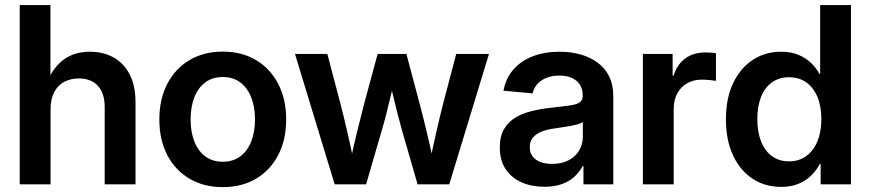

<svg xmlns="http://www.w3.org/2000/svg" viewBox="-20 -748 3533 779"><path d="M185.1 -304.2V0H60.1V-727.5H184.6V-396H164.1Q188 -465.8 232.9 -502Q277.8 -538.1 344.7 -538.1Q399.9 -538.1 441.7 -514.4Q483.4 -490.7 506.6 -445.1Q529.8 -399.4 529.8 -333V0H404.8V-313.5Q404.8 -369.6 377.2 -399.7Q349.6 -429.7 299.8 -429.7Q266.6 -429.7 240.7 -416Q214.8 -402.3 200 -374.3Q185.1 -346.2 185.1 -304.2Z M883.8 11.2Q806.6 11.2 748.5 -23.2Q690.4 -57.6 658.4 -119.4Q626.5 -181.2 626.5 -263.2Q626.5 -345.2 658.4 -407.2Q690.4 -469.2 748.5 -503.9Q806.6 -538.6 883.8 -538.6Q961.4 -538.6 1019.3 -503.9Q1077.1 -469.2 1109.1 -407.2Q1141.1 -345.2 1141.1 -263.2Q1141.1 -181.2 1109.1 -119.4Q1077.1 -57.6 1019.3 -23.2Q961.4 11.2 883.8 11.2ZM883.8 -91.8Q925.8 -91.8 954.8 -113.5Q983.9 -135.3 999.3 -174.1Q1014.6 -212.9 1014.6 -263.2Q1014.6 -314.5 999.3 -353Q983.9 -391.6 954.8 -413.6Q925.8 -435.5 883.8 -435.5Q842.3 -435.5 813 -413.8Q783.7 -392.1 768.6 -353.3Q753.4 -314.5 753.4 -263.2Q753.4 -212.4 768.6 -173.8Q783.7 -135.3 813 -113.5Q842.3 -91.8 883.8 -91.8Z M1337.9 0 1176.8 -529.3H1308.1L1361.8 -325.2Q1375.5 -272 1389.4 -211.7Q1403.3 -151.4 1416.5 -85.9H1399.9Q1413.6 -150.4 1428.2 -210.7Q1442.9 -271 1457 -325.2L1512.2 -529.3H1628.9L1683.1 -325.2Q1697.3 -271.5 1711.7 -211.4Q1726.1 -151.4 1739.7 -85.9H1723.1Q1736.3 -150.9 1750 -210.9Q1763.7 -271 1777.3 -325.2L1831.1 -529.3H1963.9L1802.7 0H1674.3L1611.3 -218.3Q1602.1 -251 1593 -286.4Q1584 -321.8 1575.4 -358.2Q1566.9 -394.5 1558.1 -429.2H1582.5Q1573.7 -394.5 1564.9 -358.2Q1556.2 -321.8 1547.4 -286.1Q1538.6 -250.5 1528.8 -218.3L1465.3 0Z M2188.5 9.8Q2136.7 9.8 2095.9 -8.3Q2055.2 -26.4 2031.5 -61.8Q2007.8 -97.2 2007.8 -149.4Q2007.8 -194.3 2024.7 -223.6Q2041.5 -252.9 2070.6 -270.5Q2099.6 -288.1 2136.5 -297.1Q2173.3 -306.2 2212.9 -310.5Q2260.7 -315.9 2289.6 -319.8Q2318.4 -323.7 2331.3 -332.3Q2344.2 -340.8 2344.2 -358.9V-361.8Q2344.2 -386.2 2333 -404.1Q2321.8 -421.9 2300.8 -431.6Q2279.8 -441.4 2249.5 -441.4Q2218.8 -441.4 2195.8 -431.6Q2172.9 -421.9 2158.9 -405.5Q2145 -389.2 2141.1 -369.1L2022.9 -379.9Q2031.7 -429.7 2062.3 -465.1Q2092.8 -500.5 2140.9 -519.3Q2189 -538.1 2250.5 -538.1Q2295.9 -538.1 2335.2 -527.1Q2374.5 -516.1 2404.5 -494.1Q2434.6 -472.2 2451.4 -438.2Q2468.3 -404.3 2468.3 -357.4V0H2347.2V-73.7H2343.8Q2331.5 -50.8 2311.3 -31.7Q2291 -12.7 2260.7 -1.5Q2230.5 9.8 2188.5 9.8ZM2219.7 -83Q2259.3 -83 2287.4 -97.9Q2315.4 -112.8 2330.1 -137.9Q2344.7 -163.1 2344.7 -192.9V-252.9Q2338.9 -248.5 2326.2 -244.6Q2313.5 -240.7 2296.6 -237.5Q2279.8 -234.4 2262 -231.7Q2244.1 -229 2228 -226.6Q2200.7 -223.1 2178.2 -214.4Q2155.8 -205.6 2142.6 -190.2Q2129.4 -174.8 2129.4 -150.9Q2129.4 -128.9 2140.6 -113.8Q2151.9 -98.6 2172.4 -90.8Q2192.9 -83 2219.7 -83Z M2588.4 0V-529.3H2709V-440.9H2712.9Q2727.1 -486.8 2760.3 -511Q2793.5 -535.2 2842.3 -535.2Q2853.5 -535.2 2865.2 -534.4Q2877 -533.7 2884.8 -532.2V-419.9Q2877.9 -421.4 2860.8 -423.1Q2843.8 -424.8 2826.2 -424.8Q2794.4 -424.8 2768.8 -410.6Q2743.2 -396.5 2728.3 -369.9Q2713.4 -343.3 2713.4 -305.2V0Z M3149.4 10.3Q3083.5 10.3 3033 -23.2Q2982.4 -56.6 2953.9 -118.2Q2925.3 -179.7 2925.3 -264.2Q2925.3 -348.6 2954.3 -410.2Q2983.4 -471.7 3033.9 -504.9Q3084.5 -538.1 3148.9 -538.1Q3189.5 -538.1 3219.2 -525.6Q3249 -513.2 3270.3 -492.9Q3291.5 -472.7 3304.7 -448.2H3307.6V-727.5H3432.6V0H3309.6V-82H3305.7Q3292.5 -56.6 3271 -35.6Q3249.5 -14.6 3219.5 -2.2Q3189.5 10.3 3149.4 10.3ZM3181.2 -93.3Q3221.7 -93.3 3251.2 -114.7Q3280.8 -136.2 3296.6 -174.8Q3312.5 -213.4 3312.5 -264.6Q3312.5 -316.4 3296.6 -354.5Q3280.8 -392.6 3251.5 -413.6Q3222.2 -434.6 3181.2 -434.6Q3141.1 -434.6 3112.1 -413.8Q3083 -393.1 3067.9 -355Q3052.7 -316.9 3052.7 -264.6Q3052.7 -212.4 3068.1 -173.8Q3083.5 -135.3 3112.3 -114.3Q3141.1 -93.3 3181.2 -93.3Z"/></svg>

Font: Inter 24pt SemiBold
Style: Regular
Weight: 600
Designer: Rasmus Andersson
Foundry: rsms
Version: Version 4.001;git-66647c0bb